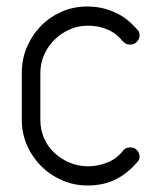

<svg xmlns="http://www.w3.org/2000/svg" viewBox="-20 -570 496 590"><path d="M359 -108Q366 -117 380 -117Q394 -117 401.5 -108Q409 -99 409 -88Q409 -78 400 -70Q371 -36 334 -18Q297 0 249 0Q208 0 171 -16Q134 -32 106.5 -59.5Q79 -87 63 -123.5Q47 -160 47 -202V-346Q47 -389 63 -426Q79 -463 106 -490.5Q133 -518 169.5 -534Q206 -550 247 -550Q280 -550 306 -542Q332 -534 350.5 -523Q369 -512 381.5 -500Q394 -488 401 -480Q409 -473 409 -462Q409 -451 401 -442Q393 -433 380 -433Q366 -433 359 -442Q358 -443 356 -444.5Q354 -446 353 -447H354Q348 -454 339.5 -461.5Q331 -469 318.5 -475.5Q306 -482 289 -486.5Q272 -491 249 -491Q220 -491 194 -479.5Q168 -468 148 -448.5Q128 -429 116 -402.5Q104 -376 104 -346V-202Q104 -171 115.5 -145Q127 -119 147.5 -100Q168 -81 194.5 -70Q221 -59 251 -59Q280 -59 309.5 -70.5Q339 -82 359 -108Z"/></svg>

Font: VDS
Style: Thin
Weight: 100
Width: 0
Designer: artmaker
Foundry: artmaker
Version: Version 1.000 2012 initial release